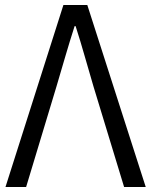

<svg xmlns="http://www.w3.org/2000/svg" viewBox="-20 -752 608 772"><path d="M2 0H85L207 -404C233 -491 252 -560 280 -647H284C312 -560 330 -491 356 -404L479 0H566L331 -732H235Z"/></svg>

Font: ChiuKong Gothic CL Normal
Style: Regular
Weight: 350
Designer: Ryoko NISHIZUKA 西塚涼子 (kana, bopomofo & ideographs); Paul D. Hunt (Latin, Greek & Cyrillic); Sandoll Communications 산돌커뮤니
Foundry: Adobe
Version: Version 1.300